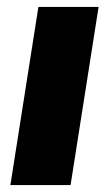

<svg xmlns="http://www.w3.org/2000/svg" viewBox="-20 -535 314 555"><path d="M10 0 91 -515H265L184 0Z"/></svg>

Font: MuseoModerno ExtraBold
Style: Italic
Weight: 800
Italic angle: -9°
Designer: Pablo Cosgaya, Héctor Gatti, Marcela Romero, and the Authors of The MuseoModerno Project.
Foundry: Omnibus-Type Team
Version: Version 1.003